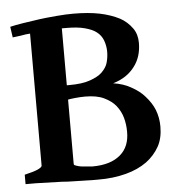

<svg xmlns="http://www.w3.org/2000/svg" viewBox="-48 -677 698 730"><g transform="rotate(-5 300.5 -311.5)"><path d="M550.8 -173.8Q550.8 -129.9 534.2 -99.1Q515.1 -64.9 483.9 -42Q450.7 -18.1 404.8 -5.9Q355 7.3 298.8 6.8H272Q267.1 6.8 256.1 6.3Q245.1 5.9 237.8 5.9Q229 5.9 219 5.4Q209 4.9 198.2 4.9Q184.1 4.9 158.2 2.9Q104 1 60.1 0H21V-36.1Q55.2 -43.9 70.8 -50.8Q87.9 -58.6 87.9 -64.9V-568.8Q71.8 -567.9 51.8 -564Q46.9 -563 36.4 -562Q25.9 -561 21 -560.1L15.1 -601.1Q35.2 -606 65.9 -610.8L128.9 -620.1Q148.9 -623 195.8 -627Q229 -629.9 257.8 -629.9Q315.9 -629.9 358.9 -621.1Q400.9 -612.3 434.1 -595.2Q461.9 -580.1 481 -553.2Q497.1 -530.3 497.1 -498Q497.1 -444.8 469.2 -408.2Q440.4 -369.1 386.2 -353Q425.3 -347.2 453.1 -331.1Q486.3 -313 504.9 -291Q528.8 -264.2 539.1 -237.8Q550.8 -208 550.8 -173.8ZM275.9 -312Q258.8 -312 239 -310.1Q219.2 -308.1 210 -306.2V-62Q210 -58.1 211.9 -56.2Q227.1 -49.3 244.1 -47.9Q280.3 -44.9 280.8 -44.9Q349.6 -44.9 387.2 -77.1Q423.3 -107.9 422.9 -165Q422.9 -192.9 416 -218Q409.2 -243.2 392.1 -265.1Q376 -285.2 347.2 -298.8Q319.8 -312 275.9 -312ZM228 -578.1H219.2H210V-360.8H219.2Q269 -360.8 297.9 -371.1Q330.1 -382.3 345.2 -397Q363.3 -415 368.2 -433.1Q374 -454.1 374 -474.1Q374 -497.1 366.2 -518.1Q358.9 -537.6 341.8 -550.8Q326.7 -563 296.9 -570.8Q270 -578.1 228 -578.1Z"/></g></svg>

Font: Gentium Basic
Style: Bold
Weight: 700
Designer: J. Victor Gaultney and Annie Olsen
Foundry: SIL International
Version: Version 1.100